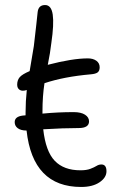

<svg xmlns="http://www.w3.org/2000/svg" viewBox="-20 -681 483 759"><path d="M300.8 58.1Q109.4 58.1 85 -165Q62.5 -165 50.3 -174.1Q38.1 -183.1 38.1 -198.2Q38.1 -220.2 69.8 -224.1Q71.8 -224.1 75.4 -224.6Q79.1 -225.1 81.1 -225.1V-236.8Q81.1 -280.3 85.9 -325.2Q67.9 -319.3 57.9 -325.7Q47.9 -332 47.9 -346.2Q47.9 -363.8 57.6 -375.5Q67.4 -387.2 97.2 -399.9Q111.3 -482.9 113.8 -499Q118.7 -537.6 123.5 -583.5Q128.4 -629.4 128.9 -633.8Q132.3 -661.1 158.2 -661.1Q183.1 -661.1 188.5 -623Q193.8 -585 183.1 -512.2Q178.7 -472.7 168.9 -424.8Q266.6 -450.2 327.1 -450.2Q348.1 -450.2 361.1 -440.7Q374 -431.2 374 -415Q374 -400.9 366 -394.8Q357.9 -388.7 338.9 -387.2Q232.9 -377.9 155.8 -352.1Q147.9 -300.3 147.9 -241.2V-231.9Q209.5 -237.8 271 -237.8Q300.3 -237.8 316.2 -227.5Q332 -217.3 332 -201.2Q332 -174.8 291 -174.8Q231.4 -174.8 150.9 -169.9Q160.6 -82.5 196.5 -45.2Q232.4 -7.8 297.9 -7.8Q322.3 -7.8 337.4 -13.7Q352.5 -19.5 361.6 -25.1Q370.6 -30.8 380.9 -30.8Q400.9 -30.8 400.9 -3.9Q400.9 21 373.5 39.6Q346.2 58.1 300.8 58.1Z"/></svg>

Font: Shantell Sans Bouncy
Style: Regular
Weight: 300
Designer: Stephen Nixon, Anya Danilova, Shantell Martin
Foundry: Arrow Type
Version: Version 1.006;[9816181b4]